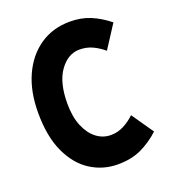

<svg xmlns="http://www.w3.org/2000/svg" viewBox="-131 -800 812 910"><g transform="rotate(-20 275.0 -345.0)"><path d="M36 -347Q36 -454 72 -533.5Q108 -613 173 -657.5Q238 -702 325 -702Q381 -702 427 -683Q473 -664 518 -628L443 -512Q416 -535 386.5 -548.5Q357 -562 322 -562Q264 -562 222.5 -504.5Q181 -447 181 -340Q181 -274 200.5 -227Q220 -180 252.5 -155Q285 -130 325 -130Q359 -130 389.5 -145.5Q420 -161 446 -186L522 -76Q479 -36 428 -12Q377 12 309 12Q235 12 173 -27Q111 -66 73.5 -146Q36 -226 36 -347Z"/></g></svg>

Font: Radio Canada Condensed
Style: Bold
Weight: 700
Width: 3
Designer: Charles Daoud, Etienne Aubert Bonn, Alexandre Saumier Demers, Jacques Le Bailly
Foundry: Radio-Canada
Version: Version 2.104; ttfautohint (v1.8.4.7-5d5b);gftools[0.9.28.de